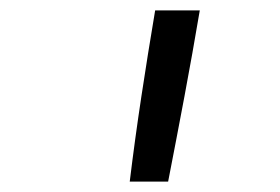

<svg xmlns="http://www.w3.org/2000/svg" viewBox="-20 -792 540 370"><path d="M230 -442Q240 -524 252.5 -606.5Q265 -689 279 -772H365Q351 -689 335.5 -606.5Q320 -524 304 -442Z"/></svg>

Font: Iosevka Oblique
Style: Regular
Weight: 400
Italic angle: -9°
Monospace: yes
Designer: Belleve Invis
Foundry: Belleve Invis
Version: Version 32.5.0; ttfautohint (v1.8.4)